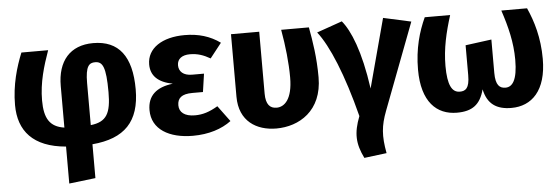

<svg xmlns="http://www.w3.org/2000/svg" viewBox="-52 -755 3381 1159"><g transform="rotate(-5 1639.0 -175.5)"><path d="M774 -292C774 -492 697 -592 542 -592C402 -592 325 -502 325 -351V-99C238 -112 205 -164 205 -274C205 -383 235 -480 268 -573H106C72 -489 40 -383 40 -261C40 -103 127 -1 325 16V240L485 221V16C681 -1 774 -96 774 -292ZM485 -100V-355C485 -458 508 -476 544 -476C589 -476 609 -443 609 -289C609 -161 582 -111 485 -100Z M1096 -592C960 -592 868 -532 868 -434C868 -367 910 -323 1000 -306C899 -294 846 -246 846 -159C846 -42 951 18 1094 18C1190 18 1270 -8 1327 -51L1256 -147C1205 -117 1165 -104 1117 -104C1054 -104 1022 -131 1022 -173C1022 -216 1047 -240 1113 -240H1177L1193 -350H1121C1068 -350 1041 -376 1041 -414C1041 -453 1071 -474 1118 -474C1165 -474 1201 -461 1241 -438L1311 -527C1250 -571 1180 -592 1096 -592Z M1848 -573H1680C1698 -473 1709 -370 1709 -282C1709 -149 1659 -107 1612 -107C1572 -107 1547 -132 1547 -198V-573H1376V-194C1376 -45 1480 18 1600 18C1737 18 1880 -64 1880 -268C1880 -388 1864 -486 1848 -573Z M2049 -592 1895 -538C1964 -451 2040 -268 2105 -13C2066 87 2069 152 2113 241L2249 224C2229 117 2235 57 2268 -30L2467 -554L2299 -591L2187 -173C2155 -402 2100 -531 2049 -592Z M3170 -573H3014C3048 -471 3072 -375 3072 -270C3072 -145 3040 -107 2999 -107C2964 -107 2939 -126 2939 -202V-404L2781 -383V-202C2781 -121 2756 -107 2722 -107C2675 -107 2649 -152 2649 -269C2649 -375 2672 -471 2704 -573H2550C2512 -490 2482 -389 2482 -261C2482 -66 2571 18 2694 18C2787 18 2836 -18 2860 -109C2879 -19 2934 18 3024 18C3147 18 3238 -68 3238 -261C3238 -389 3207 -491 3170 -573Z"/></g></svg>

Font: Glow Sans SC Normal ExtraBold
Style: Regular
Weight: 800
Designer: Ryoko NISHIZUKA (kana, bopomofo & ideographs); Paul D. Hunt (Latin, Greek & Cyrillic); Sandoll Communications, Soo-young
Version: Version 0.93